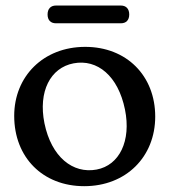

<svg xmlns="http://www.w3.org/2000/svg" viewBox="-20 -644 596 676"><path d="M147.5 -593C147.5 -573 158.5 -562 177 -562H405.5C424 -562 435 -573 435 -593C435 -613 424 -624.5 405.5 -624.5H177C158.5 -624.5 147.5 -613 147.5 -593ZM280 -479C132.5 -479 30 -375 30 -236C30 -90 130.5 11.5 276.5 11.5C424 11.5 526.5 -92 526.5 -233.5C526.5 -377.5 425.5 -479 280 -479ZM320 -47C236.5 -31.5 161 -91 136.5 -210C114 -322 157.5 -405.5 239 -421C323 -437 396 -376.5 420 -258.5C442.5 -148 400.5 -62 320 -47Z"/></svg>

Font: dr Title
Style: Regular
Weight: 400
Version: Version 1.000;hotconv 1.0.109;makeotfexe 2.5.65596